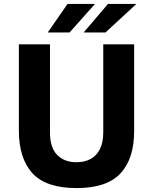

<svg xmlns="http://www.w3.org/2000/svg" viewBox="-20 -949 766 979"><path d="M370 10Q214.4 10 145.3 -65.8Q76.2 -141.5 76.2 -284V-723H234.8V-273.8Q234.8 -197 271.3 -159.4Q307.9 -121.8 370 -121.8Q410.4 -121.8 441.1 -137.9Q471.8 -154 489.1 -188.1Q506.5 -222.1 506.5 -273.8V-723H664V-280.2Q664 -140.2 594.6 -65.1Q525.1 10 370 10ZM223.4 -783.5H334.8L464.4 -929H324.5ZM406.5 -783.5H517.9L675.5 -929H530.8Z"/></svg>

Font: Public Sans VF
Style: Regular
Weight: 400
Designer: Pablo Impallari, Rodrigo Fuenzalida (Modified by Dan O. Williams and USWDS)
Version: Version 1.003